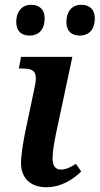

<svg xmlns="http://www.w3.org/2000/svg" viewBox="-20 -774 417 804"><path d="M315 -625C345 -625 377 -643 377 -698C377 -736 353 -754 320 -754C281 -754 258 -725 258 -682C258 -643 280 -625 315 -625ZM105 -625C135 -625 167 -643 167 -698C167 -736 143 -754 110 -754C72 -754 48 -725 48 -682C48 -643 70 -625 105 -625ZM174 10C238 10 289 -25 320 -56L298 -88C275 -73 256 -64 234 -64C212 -64 200 -80 200 -111C200 -139 208 -182 214 -212L283 -536H68L59 -487H75C125 -487 139 -471 125 -408L86 -223C77 -180 68 -123 68 -90C68 -30 106 10 174 10Z"/></svg>

Font: Noto Serif SemiBold
Style: Italic
Weight: 600
Italic angle: -12°
Designer: Monotype Design Team
Foundry: Monotype Imaging Inc.
Version: Version 2.014